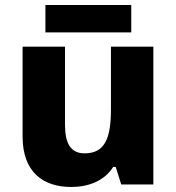

<svg xmlns="http://www.w3.org/2000/svg" viewBox="-20 -735 703 765"><path d="M503 -715H161V-606H503ZM591 -549H422V-299C422 -186 399 -124 317 -124C262 -124 239 -163 239 -238V-549H70V-191C70 -50 151 10 264 10C332 10 396 -14 431 -70H441L463 0H591Z"/></svg>

Font: Noto Sans Arabic ExtBd
Style: Regular
Weight: 800
Designer: Monotype Design Team, Nadine Chahine, Nizar Qandah and Khaled Hosny
Foundry: Monotype Imaging Inc.
Version: Version 2.012